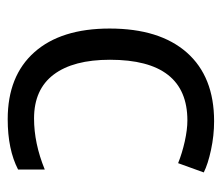

<svg xmlns="http://www.w3.org/2000/svg" viewBox="-60 -526 595 516"><g transform="rotate(90 238.0 -267.5)"><path d="M299.8 9.8Q183.6 9.8 119.9 -61.8Q56.2 -133.3 56.2 -264.2Q56.2 -398.4 120.8 -471.7Q185.5 -544.9 305.2 -544.9Q343.8 -544.9 382.3 -536.6Q420.9 -528.3 442.9 -517.1L418 -448.2Q391.1 -459 359.4 -466.1Q327.6 -473.1 303.2 -473.1Q140.1 -473.1 140.1 -265.1Q140.1 -166.5 179.9 -113.8Q219.7 -61 297.9 -61Q364.7 -61 435.1 -89.8V-18.1Q381.3 9.8 299.8 9.8Z"/></g></svg>

Font: f08482100
Style: Regular
Weight: 400
Foundry: Ascender Corporation
Version: Version 1.10